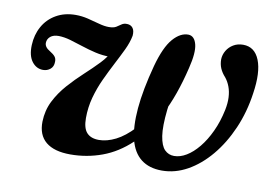

<svg xmlns="http://www.w3.org/2000/svg" viewBox="-59 -565 961 669"><g transform="rotate(10 422.0 -230.5)"><path d="M559 -471.5Q580 -470 587 -441.8Q594 -413.5 580 -357.5Q556 -256.5 519.2 -186Q482.5 -115.5 436.5 -72Q390.5 -28.5 336.8 -8.8Q283 11 224.5 11Q167.5 11 138 -13.2Q108.5 -37.5 109.5 -85Q110.5 -124.5 127.2 -157.8Q144 -191 169.5 -219.8Q195 -248.5 222.5 -273.8Q250 -299 273 -323Q296 -347 306.5 -371L302.5 -348Q275 -348 249.5 -354Q224 -360 200.5 -367.8Q177 -375.5 155.5 -381.8Q134 -388 114 -388.5Q95 -388.5 84.5 -379.8Q74 -371 73.5 -357.5Q73 -342 93 -330.5Q105.5 -323 111.2 -315.8Q117 -308.5 116.5 -297.5Q116.5 -280.5 105.5 -271.5Q94.5 -262.5 80 -262.5Q56 -262.5 40.5 -283Q25 -303.5 26.5 -341Q28 -378 44.5 -407.5Q61 -437 90.8 -454Q120.5 -471 159.5 -471Q181 -471 202.8 -465.8Q224.5 -460.5 244.2 -455Q264 -449.5 279.5 -449.5Q296.5 -449.5 305.5 -455Q314.5 -460.5 322 -466Q329.5 -471.5 341.5 -471Q354.5 -470.5 361.5 -461.2Q368.5 -452 367 -434Q362.5 -410 349.8 -383.2Q337 -356.5 321.5 -326.8Q306 -297 291 -264.8Q276 -232.5 266.2 -197Q256.5 -161.5 256.5 -123.5Q256.5 -87.5 271 -71.8Q285.5 -56 314 -56Q342 -56 373 -71.5Q404 -87 436 -121.2Q468 -155.5 499.5 -212Q531 -268.5 559 -350Q537 -259.5 530.5 -200.5Q524 -141.5 529.2 -107.8Q534.5 -74 548.2 -60.2Q562 -46.5 581.5 -46.5Q603 -46.5 625 -59.8Q647 -73 667.5 -98Q688 -123 704.2 -157.8Q720.5 -192.5 729.5 -235.5Q734.5 -260 733.5 -280.5Q732.5 -301 726.2 -317.8Q720 -334.5 709.5 -347.5Q697.5 -360.5 691.2 -375Q685 -389.5 685 -407Q685.5 -423 694 -437.5Q702.5 -452 717.5 -461Q732.5 -470 752 -470Q793 -470 810 -427.5Q827 -385 815.5 -309.5Q806 -241.5 780.5 -183Q755 -124.5 718.5 -81Q682 -37.5 638.5 -13.2Q595 11 548.5 11Q503.5 11 474.8 -11.2Q446 -33.5 434.8 -78Q423.5 -122.5 429.2 -188.8Q435 -255 458.5 -343Q477.5 -412.5 503.8 -442.5Q530 -472.5 559 -471.5Z"/></g></svg>

Font: Fraunces Medium
Style: Italic
Weight: 500
Italic angle: -16°
Version: Version 1.000;[b76b70a41]